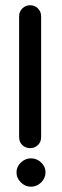

<svg xmlns="http://www.w3.org/2000/svg" viewBox="-20 -708 237 733"><path d="M53 -646Q53 -663.5 65.2 -675.8Q77.5 -688 95 -688Q112.5 -688 124.8 -675.8Q137 -663.5 137 -646V-184.2Q137 -166 124.8 -154.2Q112.5 -142.5 95 -142.5Q77.5 -142.5 65.2 -154.2Q53 -166 53 -184.2ZM98 4.8Q76.5 4.8 59.8 -11.5Q43 -27.8 43 -50.2Q43 -71.8 59.8 -87.6Q76.5 -103.5 98 -103.5Q120.5 -103.5 137.1 -87.6Q153.8 -71.8 153.8 -50.2Q153.8 -27.8 137.1 -11.5Q120.5 4.8 98 4.8Z"/></svg>

Font: Libertine-Super Thin
Style: Regular
Weight: 100
Designer: Bastien Sozeau
Foundry: NBR — Bastien Sozeau
Version: Version 2.003;gftools[0.9.33]